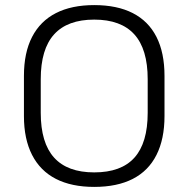

<svg xmlns="http://www.w3.org/2000/svg" viewBox="-20 -727 740 754"><path d="M350 7Q261 7 199.5 -24.5Q138 -56 106 -118.5Q74 -181 74 -271V-429Q74 -520 106 -582Q138 -644 199.5 -675.5Q261 -707 350 -707Q440 -707 501.5 -675.5Q563 -644 594.5 -582Q626 -520 626 -429V-271Q626 -181 594.5 -118.5Q563 -56 501.5 -24.5Q440 7 350 7ZM350 -50Q456 -50 508 -108Q560 -166 560 -284V-416Q560 -534 507.5 -592Q455 -650 350 -650Q245 -650 192.5 -592Q140 -534 140 -416V-284Q140 -166 192.5 -108Q245 -50 350 -50Z"/></svg>

Font: Pathway Extreme 8pt Thin 12pt ExtraLight
Style: Regular
Weight: 250
Version: Version 1.001;gftools[0.9.26]